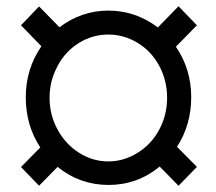

<svg xmlns="http://www.w3.org/2000/svg" viewBox="-20 -574 682 607"><path d="M162.1 -365.2Q136.7 -318.8 136.7 -264.9Q136.7 -210.9 161.9 -164.6Q187 -118.2 230.2 -90.8Q273.4 -63.5 323 -63.7Q372.6 -64 415.5 -91.3Q459 -118.2 483.6 -164.6Q508.3 -210.9 508.3 -265.1Q508.3 -319.3 483.6 -365.5Q459 -411.6 415.5 -438.2Q372.1 -464.8 322.5 -464.8Q272.9 -464.8 230 -438.5Q187 -412.1 162.1 -365.7ZM162.1 -46.4 103.5 13.2 46.4 -45.9 107.4 -107.9Q61.5 -177.2 61.5 -266.6Q61.5 -356 110.8 -427.7L46.4 -494.1L103.5 -553.7L168 -487.8Q237.8 -540.5 323 -540.5Q408.2 -540.5 479 -487.3L544.4 -554.2L602.5 -494.1L536.1 -426.3Q584.5 -355.5 584.5 -267.3Q584.5 -179.2 539.6 -109.9L602.5 -46.4L544.4 13.2L484.9 -47.4Q414.1 10.7 323.2 10.7Q232.4 10.7 162.1 -46.4Z"/></svg>

Font: Yantramanav
Style: Regular
Weight: 400
Version: Version 1.001;PS 1.0;hotconv 1.0.72;makeotf.lib2.5.5900; ttf